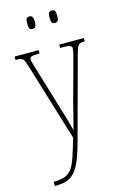

<svg xmlns="http://www.w3.org/2000/svg" viewBox="-144 -798 705 1100"><g transform="rotate(-15 209.0 -248.0)"><path d="M281 -662C297 -662 304 -670 304 -698C304 -728 297 -736 281 -736C265 -736 258 -728 258 -698C258 -670 265 -662 281 -662ZM148 -662C164 -662 171 -670 171 -698C171 -728 164 -736 148 -736C131 -736 126 -728 126 -698C126 -670 131 -662 148 -662ZM38 215V240H39C141 240 181 208 229 30L354 -432C374 -506 377 -516 413 -516H418V-536H272V-516H290C338 -516 341 -508 341 -494C341 -479 334 -454 326 -424L265 -201C249 -134 233 -78 224 -41C216 -77 196 -143 171 -225L111 -423C100 -459 92 -484 92 -495C92 -512 101 -516 147 -516H150V-536H7V-516H8C53 -516 55 -511 73 -453L211 0C160 169 153 215 38 215Z"/></g></svg>

Font: Noto Serif Bengali ExtraCondensed Thin
Style: Regular
Weight: 100
Width: 2
Designer: Juan Bruce, Universal Thirst, Indian Type Foundry and the Monotype Design Team.
Foundry: Monotype Imaging Inc.
Version: Version 2.003